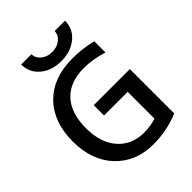

<svg xmlns="http://www.w3.org/2000/svg" viewBox="-264 -1077 1222 1222"><g transform="rotate(-45 346.5 -466.5)"><path d="M151.4 -944.3H243.2Q245.1 -907.2 275.4 -883.8Q305.7 -860.4 348.1 -860.4Q390.6 -860.4 420.9 -883.8Q451.2 -907.2 453.1 -944.3H545.9Q545.9 -871.1 489.7 -824.7Q433.6 -778.3 348.1 -778.3Q262.7 -778.3 207 -824.7Q151.4 -871.1 151.4 -944.3ZM408.2 -741.2Q501 -741.2 585 -719.7V-619.1Q498 -646.5 418 -646.5Q292 -646.5 224.1 -574.2Q156.2 -502 156.2 -365.2Q156.2 -234.4 222.7 -159.2Q289.1 -84 398.4 -84Q453.1 -84 507.8 -100.6V-341.8H294.9V-434.6H620.1V-35.2Q509.8 10.7 387.7 10.7Q232.4 10.7 134.8 -91.3Q37.1 -193.4 37.1 -365.2Q37.1 -540 136.2 -640.6Q235.4 -741.2 408.2 -741.2Z"/></g></svg>

Font: Gen Shin Gothic Medium
Style: Regular
Weight: 500
Designer: [Source Han Sans]
Ryoko NISHIZUKA  (kana & ideographs); Paul D. Hunt (Latin, Greek & Cyrillic); Wenlong ZHANG  (bopomofo
Version: Version 1.002.20150607